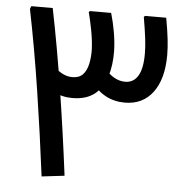

<svg xmlns="http://www.w3.org/2000/svg" viewBox="-53 -807 829 858"><g transform="rotate(5 361.5 -377.5)"><path d="M506 -361Q459 -361 420.5 -381.5Q382 -402 356 -441L412 -501Q427 -481 450.5 -467.5Q474 -454 500 -454Q537 -454 557 -486.5Q577 -519 577 -586Q577 -617 572.5 -654Q568 -691 558 -750L563 -755H658Q668 -700 672.5 -661Q677 -622 677 -589Q677 -482 632 -421.5Q587 -361 506 -361ZM270 -361Q224 -361 187.5 -381.5Q151 -402 127 -441L175 -501Q189 -482 213 -468Q237 -454 263 -454Q294 -454 310.5 -472Q327 -490 333.5 -520.5Q340 -551 339 -586Q337 -628 328.5 -672Q320 -716 311 -750L316 -755H411Q423 -714 430.5 -670.5Q438 -627 439 -586Q440 -525 424.5 -473.5Q409 -422 371.5 -391.5Q334 -361 270 -361ZM165 0Q141 -190 112 -379Q83 -568 48 -741L53 -754H149Q184 -581 213.5 -391.5Q243 -202 267 -12Z"/></g></svg>

Font: Fustat SemiBold
Style: Regular
Weight: 600
Designer: Mohamed Gaber, Khaled Hosny, Laura Garcia Mut
Foundry: Kief Type Foundry, Alif Type Foundry, Hard Type Foundry
Version: Version 1.007